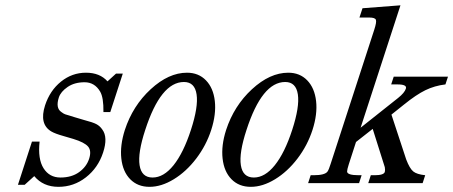

<svg xmlns="http://www.w3.org/2000/svg" viewBox="-20 -702 1737 736"><path d="M372.1 -205.6Q394.5 -175.8 375.2 -117.2Q356 -58.6 309.3 -22.2Q262.7 14.2 204.1 14.2Q145.5 14.2 111.3 -26.9L74.7 6.3H48.8L102.5 -159.2H131.8Q124.5 -92.3 147 -56.9Q169.4 -21.5 211.9 -21.5Q254.4 -21.5 283 -42Q311.5 -62.5 321.5 -93Q331.5 -123.5 317.9 -139.9Q304.2 -156.2 261.2 -169.4L222.7 -180.7Q191.4 -189.5 177.2 -197.8Q129.4 -225.6 152.8 -298.3Q171.4 -355 213.9 -389.2Q256.3 -423.3 309.6 -423.3Q362.8 -423.3 392.1 -390.1L424.8 -419.9H450.7L402.8 -272.5H376.5Q377.4 -328.1 363.8 -351.1Q342.8 -386.7 304.2 -386.7Q265.6 -386.7 239.3 -368.7Q212.9 -350.6 205.6 -328.6Q192.4 -287.6 215.3 -272.5Q223.6 -266.1 229.7 -263.9Q235.8 -261.7 267.1 -252.4L303.2 -241.7Q335.4 -233.4 349.1 -226.3Q362.8 -219.2 372.1 -205.6Z M685.1 -387.7Q596.2 -387.7 536.6 -203.6Q507.8 -115.7 515.1 -68.6Q522.5 -21.5 564.9 -21.5Q607.4 -21.5 645.3 -68.6Q683.1 -115.7 711.9 -204.1Q740.7 -292.5 733.6 -340.1Q726.6 -387.7 685.1 -387.7ZM458.5 -203.6Q488.8 -296.4 557.6 -359.9Q626.5 -423.3 696.8 -423.3Q741.2 -423.3 769.5 -394Q797.9 -364.7 803.5 -314.5Q809.1 -264.2 789.8 -204.3Q770.5 -144.5 732.2 -94.2Q693.8 -43.9 646.2 -14.9Q598.6 14.2 553.2 14.2Q507.8 14.2 479.2 -14.9Q450.7 -43.9 445.1 -94Q439.5 -144 458.5 -203.6Z M1073.2 -387.7Q984.4 -387.7 924.8 -203.6Q896 -115.7 903.3 -68.6Q910.6 -21.5 953.1 -21.5Q995.6 -21.5 1033.4 -68.6Q1071.3 -115.7 1100.1 -204.1Q1128.9 -292.5 1121.8 -340.1Q1114.7 -387.7 1073.2 -387.7ZM846.7 -203.6Q877 -296.4 945.8 -359.9Q1014.6 -423.3 1085 -423.3Q1129.4 -423.3 1157.7 -394Q1186 -364.7 1191.7 -314.5Q1197.3 -264.2 1178 -204.3Q1158.7 -144.5 1120.4 -94.2Q1082 -43.9 1034.4 -14.9Q986.8 14.2 941.4 14.2Q896 14.2 867.4 -14.9Q838.9 -43.9 833.3 -94Q827.6 -144 846.7 -203.6Z M1416 -30.3Q1451.2 -30.3 1455.1 -43Q1457 -49.3 1455.1 -61L1408.7 -208L1344.7 -157.7L1316.9 -71.8Q1310.5 -51.8 1310.5 -44.4Q1311 -30.3 1355.5 -30.3H1366.2L1356.4 0H1161.1L1170.9 -30.3H1182.1Q1226.1 -30.3 1235.8 -44.9Q1240.7 -52.2 1247.6 -74.2L1414.6 -587.9Q1424.3 -617.7 1420.9 -626.2Q1417.5 -634.8 1395.5 -634.8H1357.9L1369.6 -670.4L1515.1 -681.6L1362.3 -212.4L1506.3 -326.7Q1530.8 -346.2 1535.9 -362.3Q1541 -378.4 1503.9 -378.4H1479.5L1489.3 -408.2H1697.3L1687.5 -378.4Q1646 -373.5 1610.6 -356.2Q1575.2 -338.9 1528.8 -301.3L1480.5 -262.7L1537.1 -90.8Q1550.3 -56.2 1564 -44.9Q1577.6 -33.7 1609.9 -30.3L1600.1 0H1391.6L1401.4 -30.3Z"/></svg>

Font: RIT Rachana
Style: Italic
Weight: 400
Designer: Hussain KH
Version: 1.5.2